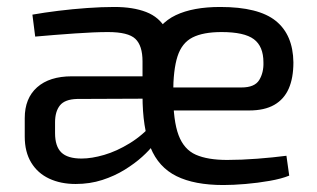

<svg xmlns="http://www.w3.org/2000/svg" viewBox="-20 -519 911 551"><path d="M612 -499Q722 -499 771.5 -459Q821 -419 822 -340Q822 -295 808.5 -264.5Q795 -234 767 -218Q739 -202 695 -202H421V-268H673Q711 -268 724 -289.5Q737 -311 736 -340Q736 -386 708.5 -406.5Q681 -427 616 -427Q563 -427 532.5 -411.5Q502 -396 489.5 -357.5Q477 -319 477 -250Q477 -172 492.5 -131Q508 -90 542 -75Q576 -60 632 -60Q672 -60 718 -63.5Q764 -67 802 -72L810 -15Q788 -6 754 0Q720 6 684.5 9Q649 12 621 12Q538 12 486.5 -13.5Q435 -39 412 -95.5Q389 -152 389 -245Q389 -341 412 -396.5Q435 -452 484.5 -475.5Q534 -499 612 -499ZM435 -300 434 -236 201 -235Q166 -234 152 -216.5Q138 -199 138 -168V-137Q138 -99 156 -81.5Q174 -64 214 -64Q243 -64 279 -74.5Q315 -85 352.5 -108Q390 -131 420 -166V-103Q409 -88 388 -69Q367 -50 338 -32Q309 -14 273.5 -2.5Q238 9 197 9Q154 9 121 -6.5Q88 -22 69.5 -52.5Q51 -83 51 -127V-180Q51 -237 86.5 -268.5Q122 -300 186 -300ZM308 -499Q362 -499 399.5 -484.5Q437 -470 456 -436Q475 -402 475 -343V-241H389V-343Q389 -388 368.5 -407.5Q348 -427 290 -427Q252 -427 194.5 -423Q137 -419 81 -414L73 -477Q107 -483 147.5 -488Q188 -493 230 -496Q272 -499 308 -499Z"/></svg>

Font: Exo 2
Style: Regular
Weight: 400
Designer: Natanael Gama
Foundry: Natanael Gama
Version: Version 2.010